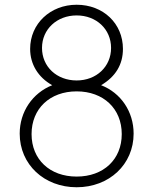

<svg xmlns="http://www.w3.org/2000/svg" viewBox="-20 -777 646 809"><path d="M303 12C440 12 543 -84 543 -214C543 -307 489 -386 406 -418C467 -454 498 -505 498 -571C498 -678 415 -757 303 -757C192 -757 107 -677 107 -571C107 -506 141 -451 200 -418C117 -385 63 -306 63 -214C63 -84 166 12 303 12ZM113 -212C113 -319 190 -392 303 -392C416 -392 493 -319 493 -212C493 -105 416 -33 303 -33C190 -33 113 -105 113 -212ZM157 -575C157 -654 220 -712 303 -712C386 -712 448 -654 448 -575C448 -496 386 -438 303 -438C219 -438 157 -496 157 -575Z"/></svg>

Font: Mluvka ExtraLight
Style: Regular
Weight: 200
Designer: Modified by Jiří Krblich, Original typeface by Gumpita Rahayu
Foundry: Gumpita Rahayu & Jiří Krblich
Version: Version 2.000;Glyphs 3.1.1 (3134)